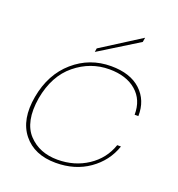

<svg xmlns="http://www.w3.org/2000/svg" viewBox="-134 -851 897 968"><g transform="rotate(20 314.0 -366.5)"><path d="M369 -547Q472 -547 528.5 -494.5Q585 -442 583 -357H563Q564 -437 510.5 -483Q457 -529 366 -529Q265 -529 184 -463Q103 -397 80 -270Q69 -203 79 -154Q89 -105 118.5 -73.5Q148 -42 187 -26.5Q226 -11 274 -11Q365 -11 435.5 -57.5Q506 -104 533 -183H553Q524 -98 449 -45.5Q374 7 271 7Q156 7 96.5 -67.5Q37 -142 60 -270Q83 -398 168.5 -472.5Q254 -547 369 -547ZM269 -606 480 -740 476 -716 266 -586Z"/></g></svg>

Font: Poppins Thin
Style: Italic
Weight: 250
Italic angle: -10°
Designer: Ninad Kale (Devanagari), Jonny Pinhorn (Latin)
Foundry: Indian Type Foundry
Version: Version 3.200;PS 1.000;hotconv 16.6.54;makeotf.lib2.5.65590